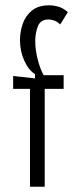

<svg xmlns="http://www.w3.org/2000/svg" viewBox="-20 -710 289 730"><path d="M94 0V-372H30V-421L113 -412V-428Q88 -444 72 -480Q56 -516 56 -557Q56 -589 66.5 -619.5Q77 -650 101.5 -670Q126 -690 169 -690Q180 -690 199 -685.5Q218 -681 238 -664L209 -617Q196 -629 184.5 -632.5Q173 -636 165 -636Q134 -636 124 -610Q114 -584 114 -555Q114 -520 123.5 -483.5Q133 -447 146 -424H222V-372H150V0Z"/></svg>

Font: Bricolage Grotesque 10pt Condensed ExtraLight
Style: Regular
Weight: 200
Width: 3
Designer: Mathieu Triay
Foundry: Atelier Triay
Version: Version 1.000; ttfautohint (v1.8.4.7-5d5b);gftools[0.9.32]